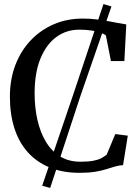

<svg xmlns="http://www.w3.org/2000/svg" viewBox="-20 -845 694 951"><path d="M189 75 344 -380.5 492.5 -825 532 -813 377.5 -367 228.5 86ZM373.5 11Q290 11 225.8 -15.5Q161.5 -42 117.5 -91.2Q73.5 -140.5 51.2 -210.2Q29 -280 29 -366.5Q29 -452 56.2 -523Q83.5 -594 132.5 -645.5Q181.5 -697 247 -725Q312.5 -753 389.5 -753Q424 -753 455.2 -749.2Q486.5 -745.5 514 -740.5Q541.5 -735.5 564.8 -731Q588 -726.5 605.5 -724L596 -542.5H529.5L504.5 -669.5Q496.5 -676.5 478.8 -683Q461 -689.5 434.2 -693.8Q407.5 -698 372 -698Q309 -698 259.2 -661.8Q209.5 -625.5 180.5 -555.2Q151.5 -485 151.5 -382.5Q151.5 -313 165.2 -251.8Q179 -190.5 206.8 -143.8Q234.5 -97 277.2 -70.5Q320 -44 378 -44Q416 -44 440.8 -48.5Q465.5 -53 481.2 -61.2Q497 -69.5 508.5 -79L551 -181L613 -173L589.5 -27Q568.5 -26 548.8 -20Q529 -14 506 -6.8Q483 0.5 451 5.8Q419 11 373.5 11Z"/></svg>

Font: Merriweather Light 18pt
Style: Regular
Weight: 400
Version: Version 2.100